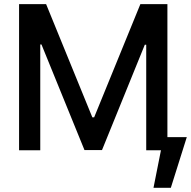

<svg xmlns="http://www.w3.org/2000/svg" viewBox="-20 -727 924 929"><path d="M203.1 -707 426.8 -159.2H435.5L659.2 -707H790V-63.5H883.8L806.6 181.6H722.7L758.8 0H687.5V-510.7H680.7L473.6 -1H388.7L180.7 -511.7H174.8V0H72.3V-707Z"/></svg>

Font: Pretendard JP Medium
Style: Regular
Weight: 500
Designer: Base glyphs from Inter by Rasmus Andersson; Hangeul glyphs from Noto Sans CJK(Source Han Sans) by Jang Soo-young and Kan
Foundry: Kil Hyung-jin
Version: Version 1.309